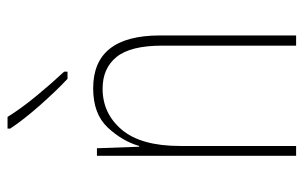

<svg xmlns="http://www.w3.org/2000/svg" viewBox="-168 -637 805 509"><g transform="rotate(-90 234.5 -382.5)"><path d="M148 -765V-758Q172 -722 209.5 -679.5Q247 -637 280 -606H299V-615Q269 -647 235.5 -687.5Q202 -728 179 -765ZM102 -416H100L96 -528H76V0H102V-307Q102 -411 145 -462Q188 -513 254 -513Q308 -513 338 -476Q368 -439 368 -355V0H395V-361Q395 -538 255 -538Q187 -538 151 -499.5Q115 -461 102 -416Z"/></g></svg>

Font: Noto Sans Display SemiCondensed Thin
Style: Regular
Weight: 250
Width: 4
Designer: Monotype Design team
Foundry: Monotype Imaging Inc.
Version: 1.000